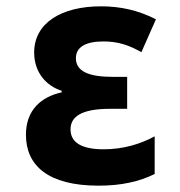

<svg xmlns="http://www.w3.org/2000/svg" viewBox="-20 -577 570 607"><path d="M292 10C363 10 421 -3 469 -27V-146C423 -121 368 -105 308 -105C237 -105 203 -127 203 -168C203 -208 237 -233 328 -233H382V-334H337C261 -334 220 -351 220 -393C220 -429 252 -446 307 -446C354 -446 388 -434 427 -412L473 -516C416 -545 360 -557 299 -557C175 -557 88 -505 88 -411C88 -349 125 -306 175 -290V-285C111 -271 62 -230 62 -151C62 -55 130 10 292 10Z"/></svg>

Font: Noto Sans Mono Condensed ExtraBold
Style: Regular
Weight: 800
Width: 3
Designer: Monotype Design Team
Foundry: Monotype Imaging Inc.
Version: Version 2.014